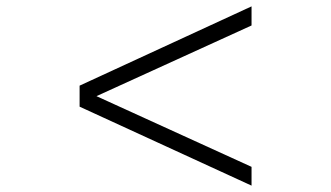

<svg xmlns="http://www.w3.org/2000/svg" viewBox="-20 -665 1040 603"><path d="M770 -82 230 -330V-396L770 -645V-585L283 -363L770 -141Z"/></svg>

Font: Zen Old Mincho Black
Style: Regular
Weight: 900
Designer: Yoshimichi Ohira
Foundry: Positype
Version: Version 1.001